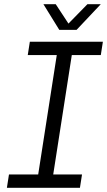

<svg xmlns="http://www.w3.org/2000/svg" viewBox="-20 -900 513 920"><path d="M13 0 23 -64H163L252 -636H113L123 -700H473L463 -636H324L235 -64H373L363 0ZM264 -757 188 -880H247L308 -787L399 -880H463L347 -757Z"/></svg>

Font: MuseoModerno Light
Style: Italic
Weight: 300
Italic angle: -9°
Designer: Pablo Cosgaya, Héctor Gatti, Marcela Romero, and the Authors of The MuseoModerno Project.
Foundry: Omnibus-Type Team
Version: Version 1.003